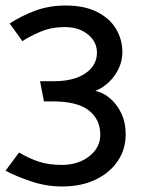

<svg xmlns="http://www.w3.org/2000/svg" viewBox="-20 -599 510 695"><path d="M218 -579Q158 -579 108 -560.5Q58 -542 15 -514L61 -450Q86 -467 126 -484Q166 -501 215 -501Q251 -501 277 -488Q303 -475 317 -454.5Q331 -434 331 -409Q331 -362 289 -333.5Q247 -305 175 -305H125L139 -232H169Q261 -232 302 -199Q343 -166 343 -112Q343 -78 323 -53Q303 -28 272 -15Q241 -2 206 -2Q157 -2 121.5 -13.5Q86 -25 49 -47L0 19Q40 40 94 58Q148 76 204 76Q275 76 326.5 51Q378 26 406.5 -16.5Q435 -59 435 -113Q435 -155 419.5 -188Q404 -221 379 -242.5Q354 -264 325 -270Q351 -280 373 -300.5Q395 -321 409 -349.5Q423 -378 423 -411Q423 -455 400.5 -493.5Q378 -532 332 -555.5Q286 -579 218 -579Z"/></svg>

Font: Catamaran Thin Medium
Style: Regular
Weight: 500
Version: Version 2.000